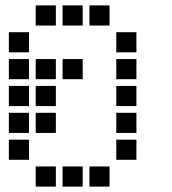

<svg xmlns="http://www.w3.org/2000/svg" viewBox="-20 -708 640 715"><path d="M114 -688Q113 -688 113 -688Q113 -688 113 -687V-614Q113 -613 113 -613Q113 -613 114 -613H187Q188 -613 188 -613Q188 -613 188 -614V-687Q188 -688 188 -688Q188 -688 187 -688ZM214 -688Q213 -688 213 -688Q213 -688 213 -687V-614Q213 -613 213 -613Q213 -613 214 -613H287Q288 -613 288 -613Q288 -613 288 -614V-687Q288 -688 288 -688Q288 -688 287 -688ZM314 -688Q313 -688 313 -688Q313 -688 313 -687V-614Q313 -613 313 -613Q313 -613 314 -613H387Q388 -613 388 -613Q388 -613 388 -614V-687Q388 -688 388 -688Q388 -688 387 -688ZM14 -588Q13 -588 13 -588Q13 -588 13 -587V-514Q13 -513 13 -513Q13 -513 14 -513H87Q88 -513 88 -513Q88 -513 88 -514V-587Q88 -588 88 -588Q88 -588 87 -588ZM414 -588Q413 -588 413 -588Q413 -588 413 -587V-514Q413 -513 413 -513Q413 -513 414 -513H487Q488 -513 488 -513Q488 -513 488 -514V-587Q488 -588 488 -588Q488 -588 487 -588ZM14 -488Q13 -488 13 -488Q13 -488 13 -487V-414Q13 -413 13 -413Q13 -413 14 -413H87Q88 -413 88 -413Q88 -413 88 -414V-487Q88 -488 88 -488Q88 -488 87 -488ZM114 -488Q113 -488 113 -488Q113 -488 113 -487V-414Q113 -413 113 -413Q113 -413 114 -413H187Q188 -413 188 -413Q188 -413 188 -414V-487Q188 -488 188 -488Q188 -488 187 -488ZM214 -488Q213 -488 213 -488Q213 -488 213 -487V-414Q213 -413 213 -413Q213 -413 214 -413H287Q288 -413 288 -413Q288 -413 288 -414V-487Q288 -488 288 -488Q288 -488 287 -488ZM414 -488Q413 -488 413 -488Q413 -488 413 -487V-414Q413 -413 413 -413Q413 -413 414 -413H487Q488 -413 488 -413Q488 -413 488 -414V-487Q488 -488 488 -488Q488 -488 487 -488ZM14 -388Q13 -388 13 -388Q13 -388 13 -387V-314Q13 -313 13 -313Q13 -313 14 -313H87Q88 -313 88 -313Q88 -313 88 -314V-387Q88 -388 88 -388Q88 -388 87 -388ZM114 -388Q113 -388 113 -388Q113 -388 113 -387V-314Q113 -313 113 -313Q113 -313 114 -313H187Q188 -313 188 -313Q188 -313 188 -314V-387Q188 -388 188 -388Q188 -388 187 -388ZM414 -388Q413 -388 413 -388Q413 -388 413 -387V-314Q413 -313 413 -313Q413 -313 414 -313H487Q488 -313 488 -313Q488 -313 488 -314V-387Q488 -388 488 -388Q488 -388 487 -388ZM14 -288Q13 -288 13 -288Q13 -288 13 -287V-214Q13 -213 13 -213Q13 -213 14 -213H87Q88 -213 88 -213Q88 -213 88 -214V-287Q88 -288 88 -288Q88 -288 87 -288ZM114 -288Q113 -288 113 -288Q113 -288 113 -287V-214Q113 -213 113 -213Q113 -213 114 -213H187Q188 -213 188 -213Q188 -213 188 -214V-287Q188 -288 188 -288Q188 -288 187 -288ZM414 -288Q413 -288 413 -288Q413 -288 413 -287V-214Q413 -213 413 -213Q413 -213 414 -213H487Q488 -213 488 -213Q488 -213 488 -214V-287Q488 -288 488 -288Q488 -288 487 -288ZM14 -188Q13 -188 13 -188Q13 -188 13 -187V-114Q13 -113 13 -113Q13 -113 14 -113H87Q88 -113 88 -113Q88 -113 88 -114V-187Q88 -188 88 -188Q88 -188 87 -188ZM414 -188Q413 -188 413 -188Q413 -188 413 -187V-114Q413 -113 413 -113Q413 -113 414 -113H487Q488 -113 488 -113Q488 -113 488 -114V-187Q488 -188 488 -188Q488 -188 487 -188ZM114 -88Q113 -88 113 -88Q113 -88 113 -87V-14Q113 -13 113 -13Q113 -13 114 -13H187Q188 -13 188 -13Q188 -13 188 -14V-87Q188 -88 188 -88Q188 -88 187 -88ZM214 -88Q213 -88 213 -88Q213 -88 213 -87V-14Q213 -13 213 -13Q213 -13 214 -13H287Q288 -13 288 -13Q288 -13 288 -14V-87Q288 -88 288 -88Q288 -88 287 -88ZM314 -88Q313 -88 313 -88Q313 -88 313 -87V-14Q313 -13 313 -13Q313 -13 314 -13H387Q388 -13 388 -13Q388 -13 388 -14V-87Q388 -88 388 -88Q388 -88 387 -88Z"/></svg>

Font: Doto Black
Style: Bold
Weight: 700
Monospace: yes
Version: Version 1.000